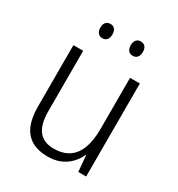

<svg xmlns="http://www.w3.org/2000/svg" viewBox="-173 -828 881 951"><g transform="rotate(30 268.0 -352.5)"><path d="M455 -532V0H410L402 -91H399Q387 -63 365 -40Q343 -17 312 -3.5Q281 10 239 10Q184 10 147.5 -11.5Q111 -33 93 -75Q75 -117 75 -180V-532H131V-187Q131 -111 160 -75Q189 -39 246 -39Q297 -39 331 -61.5Q365 -84 382 -128.5Q399 -173 399 -241V-532ZM147 -674Q147 -694 156.5 -704.5Q166 -715 182 -715Q198 -715 207 -704.5Q216 -694 216 -674Q216 -655 207 -644Q198 -633 182 -633Q166 -633 156.5 -644Q147 -655 147 -674ZM321 -674Q321 -694 330.5 -704.5Q340 -715 355 -715Q372 -715 381 -704.5Q390 -694 390 -675Q390 -655 381 -644Q372 -633 355 -633Q339 -633 330 -644Q321 -655 321 -674Z"/></g></svg>

Font: Noto Sans Hebrew SemiCondensed Light
Style: Regular
Weight: 300
Width: 4
Designer: Monotype Design Team
Foundry: Monotype Imaging Inc.
Version: Version 2.003